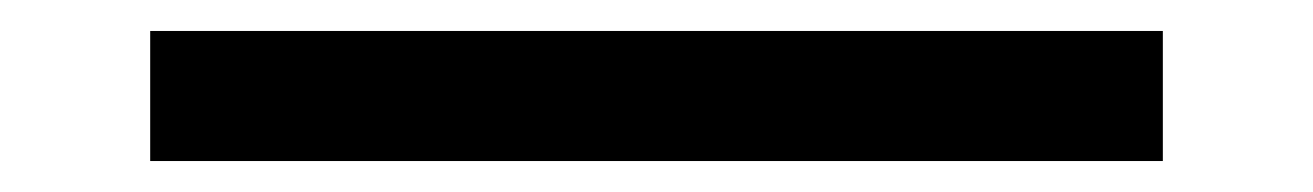

<svg xmlns="http://www.w3.org/2000/svg" viewBox="-20 96 848 124"><path d="M77 116H731V200H77Z"/></svg>

Font: Syne Medium
Style: Regular
Weight: 500
Designer: Lucas Descroix
Foundry: Bonjour Monde
Version: Version 2.200; ttfautohint (v1.8.4)